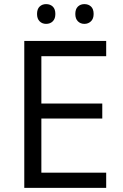

<svg xmlns="http://www.w3.org/2000/svg" viewBox="-20 -913 596 933"><path d="M204 -797Q224 -797 236.5 -809.5Q249 -822 249 -845Q249 -869 236.5 -881Q224 -893 204 -893Q185 -893 172.5 -881Q160 -869 160 -845Q160 -822 172.5 -809.5Q185 -797 204 -797ZM390 -797Q409 -797 422 -809.5Q435 -822 435 -845Q435 -869 422.5 -881Q410 -893 390 -893Q371 -893 358.5 -881Q346 -869 346 -845Q346 -822 358.5 -809.5Q371 -797 390 -797ZM181 -74V-337H477V-410H181V-640H496V-714H98V0H496V-74Z"/></svg>

Font: OpenSansMMV
Style: Regular
Weight: 400
Designer: Steve Matteson
Foundry: Ascender Corporation
Version: Version 4.000